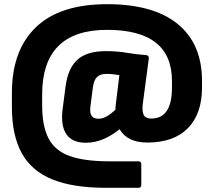

<svg xmlns="http://www.w3.org/2000/svg" viewBox="-20 -715 1026 920"><path d="M489 185Q330 185 230.5 144.5Q131 104 84 18.5Q37 -67 37 -202V-270Q37 -474 152 -584.5Q267 -695 493 -695Q715 -695 831.5 -600Q948 -505 948 -327V-296Q948 -170 880.5 -101Q813 -32 686 -32Q590 -32 553 -96Q515 -65 474.5 -48Q434 -31 391 -31Q326 -31 298 -72Q270 -113 280 -192L294 -299Q305 -387 350.5 -428.5Q396 -470 487 -470Q542 -470 588 -462Q634 -454 680 -451Q694 -450 693 -434L664 -216Q660 -180 669 -163.5Q678 -147 705 -147Q804 -147 804 -295V-327Q804 -572 493 -572Q182 -572 182 -262V-210Q182 -111 212.5 -52Q243 7 313.5 32.5Q384 58 505 58H643Q657 58 657 72V171Q657 185 643 185ZM413 -203Q406 -146 451 -146Q472 -146 492.5 -158Q513 -170 533 -189Q533 -203 535 -216L552 -355Q540 -357 524 -359Q508 -361 490 -361Q461 -361 445.5 -346.5Q430 -332 425 -296Z"/></svg>

Font: Sofia Sans Black
Style: Regular
Weight: 900
Designer: Botio Nikoltchev, Ani Petrova
Foundry: lettersoup
Version: Version 4.100; ttfautohint (v1.8.3)